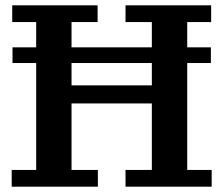

<svg xmlns="http://www.w3.org/2000/svg" viewBox="-20 -702 839 722"><path d="M24 0V-63H116V-619H26V-682H347V-619H249V-63H348V0ZM452 0V-63H551V-619H452V-682H774V-619H684V-63H776V0ZM249 -313V-381H551V-313ZM27 -465V-524H773V-465Z"/></svg>

Font: Montagu Slab 120pt Medium
Style: Regular
Weight: 500
Designer: Florian Karsten
Foundry: Florian Karsten
Version: Version 1.000